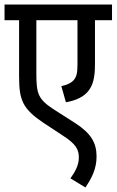

<svg xmlns="http://www.w3.org/2000/svg" viewBox="-20 -642 513 845"><path d="M473 -553V-622H0V-553H64V-306C64 -247 69 -217 83 -188C99 -156 130 -129 169 -103L257 -45C315 -8 327 17 327 51C327 86 310 115 290 143L356 183C382 144 405 103 405 47C405 -14 380 -55 313 -99L219 -159C148 -205 140 -228 140 -319V-553H321V-358C321 -318 316 -302 303 -288C292 -276 274 -268 250 -263L270 -192C317 -200 350 -217 370 -243C390 -270 398 -301 398 -362V-553Z"/></svg>

Font: Noto Sans Condensed
Style: Regular
Weight: 400
Width: 3
Designer: Monotype Design Team
Foundry: Monotype Imaging Inc.
Version: Version 2.013